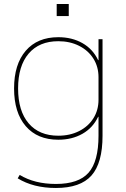

<svg xmlns="http://www.w3.org/2000/svg" viewBox="-20 -715 629 955"><path d="M68 172 78 155Q152 200 258 200Q371 200 420.5 144Q470 88 470 -40V-134H468Q442 -79 390 -49.5Q338 -20 270 -20Q166 -20 108 -87.5Q50 -155 50 -275Q50 -395 108 -462.5Q166 -530 270 -530Q338 -530 390 -500.5Q442 -471 468 -416H470V-520H490V-40Q490 96 435 158Q380 220 258 220Q146 220 68 172ZM270 -40Q328 -40 373.5 -63Q419 -86 444.5 -126.5Q470 -167 470 -219V-331Q470 -383 444.5 -423.5Q419 -464 373.5 -487Q328 -510 270 -510Q175 -510 122.5 -448.5Q70 -387 70 -275Q70 -163 122.5 -101.5Q175 -40 270 -40ZM262 -695H322V-635H262Z"/></svg>

Font: Enso Thin
Style: Regular
Weight: 100
Designer: Coji Morishita
Foundry: UNDERFOREST DESIGN
Version: Version 1.000